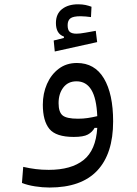

<svg xmlns="http://www.w3.org/2000/svg" viewBox="-20 -631 626 880"><path d="M207 228.5Q174.3 228.5 140.4 223.1Q106.4 217.8 80.6 207.5L86.4 133.8Q116.7 140.6 144 144Q171.4 147.5 203.6 147.5Q306.6 147.5 363 102.5Q419.4 57.6 425.8 -44.9H413.6Q402.8 -25.4 382.6 -14.4Q362.3 -3.4 317.9 -3.4Q236.8 -3.4 206.5 -40Q176.3 -76.7 176.3 -151.4Q176.3 -202.6 195.3 -246.1Q214.4 -289.6 249.3 -315.9Q284.2 -342.3 332.5 -342.3Q414.1 -342.3 456.3 -271.5Q498.5 -200.7 498.5 -74.7Q498.5 73.7 425.5 151.1Q352.5 228.5 207 228.5ZM425.8 -98.6Q422.4 -180.2 398.7 -219.2Q375 -258.3 330.6 -258.3Q292 -258.3 270.3 -230Q248.5 -201.7 248.5 -158.2Q248.5 -117.7 266.6 -102.3Q284.7 -86.9 337.4 -86.9Q361.3 -86.9 382.3 -90.1Q403.3 -93.3 425.8 -98.6ZM231 -395 226.1 -445.3 272.9 -457V-463.4Q236.3 -476.1 236.3 -525.4Q236.3 -567.4 264.4 -589.4Q292.5 -611.3 337.9 -611.3Q356.9 -611.3 371.6 -608.2Q386.2 -605 399.4 -600.1L397 -552.7Q385.3 -554.2 372.8 -555.4Q360.4 -556.6 349.1 -556.6Q315.4 -556.6 302.7 -546.9Q290 -537.1 290 -515.6Q290 -493.2 299.8 -484.9Q309.6 -476.6 330.6 -476.6Q345.7 -476.6 371.1 -481.2Q396.5 -485.8 418.9 -489.7L425.3 -438Z"/></svg>

Font: Cascadia Code NF SemiLight
Style: Regular
Weight: 350
Monospace: yes
Designer: Aaron Bell
Foundry: Saja Typeworks
Version: Version 2404.023; ttfautohint (v1.8.4)